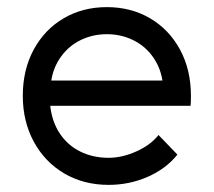

<svg xmlns="http://www.w3.org/2000/svg" viewBox="-20 -502 600 539"><path d="M285 17Q215 17 160.5 -15Q106 -47 75 -104Q44 -161 44 -233Q44 -306 74.5 -362.5Q105 -419 158.5 -450.5Q212 -482 280 -482Q348 -482 401.5 -450.5Q455 -419 485.5 -362.5Q516 -306 516 -233Q516 -214 515 -205H121Q126 -160 148 -127Q170 -94 205.5 -76.5Q241 -59 285 -59Q323 -59 363 -77Q403 -95 425 -123L478 -68Q446 -28 394.5 -5.5Q343 17 285 17ZM280 -406Q241 -406 207.5 -390Q174 -374 152 -344Q130 -314 124 -276H436Q430 -314 408 -344Q386 -374 352.5 -390Q319 -406 280 -406Z"/></svg>

Font: Kreadon
Style: Regular
Weight: 400
Designer: kohakuno
Foundry: StudioGnu
Version: Version 1.000;Glyphs 3.1.2 (3151)